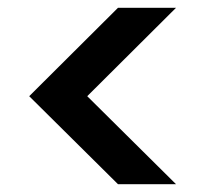

<svg xmlns="http://www.w3.org/2000/svg" viewBox="-20 -597 546 493"><path d="M432 -124H283L55 -350L283 -577H432L204 -350Z"/></svg>

Font: Albert Sans SemiBold
Style: Regular
Weight: 600
Designer: Andreas Rasmussen
Foundry: a.Foundry
Version: Version 1.025